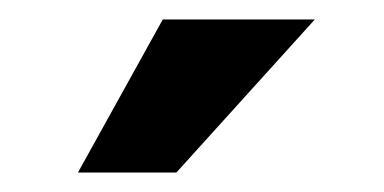

<svg xmlns="http://www.w3.org/2000/svg" viewBox="-20 -760 394 197"><path d="M161 -583H60L147 -740H303Z"/></svg>

Font: Instrument Sans SemiCondensed SemiBold
Style: Regular
Weight: 600
Width: 4
Designer: Rodrigo Fuenzalida
Foundry: fragTYPE
Version: Version 1.000;gftools[0.9.28]